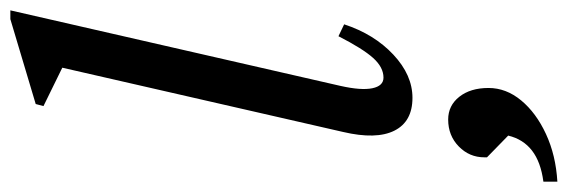

<svg xmlns="http://www.w3.org/2000/svg" viewBox="-427 -422 1097 371"><g transform="rotate(-90 121.5 -236.5)"><path d="M118 12Q72 12 54.5 -23Q37 -58 52 -122L182 -690L206 -650L102 -701L106 -716L270 -765H287L141 -127Q132 -87 136.5 -65.5Q141 -44 157 -44Q177 -44 195 -64Q213 -84 237 -131L260 -120Q241 -62 201.5 -25Q162 12 118 12ZM-44 292V265Q-6 260 16 243Q38 226 45 197L3 156V151Q3 122 24 101.5Q45 81 76 81Q103 81 120 102.5Q137 124 137 159Q137 193 113 222Q89 251 48 270Q7 289 -44 292Z"/></g></svg>

Font: Platypi Light
Style: Italic
Weight: 300
Italic angle: -13°
Designer: David Sargent
Foundry: Bolt Cutter Type
Version: Version 1.200